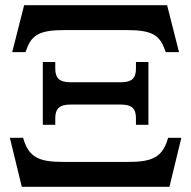

<svg xmlns="http://www.w3.org/2000/svg" viewBox="-20 -720 737 740"><path d="M251 -317H446C488 -317 504 -302 504 -264V-239H552V-481H504V-456C504 -418 488 -403 446 -403H251C210 -403 193 -418 193 -456V-481H145V-239H193V-264C193 -302 210 -317 251 -317ZM18 -189H69L74 -173C96 -114 132 -96 221 -96H476C565 -96 601 -114 623 -173L628 -189H679L633 0H64ZM27 -519H78L84 -534C104 -588 139 -604 227 -604H470C558 -604 593 -588 613 -534L619 -519H670L624 -700H73Z"/></svg>

Font: LT Superior Serif Semibold
Style: Regular
Weight: 600
Designer: Daniel Lyons
Foundry: LyonsType
Version: Version 2.120;FEAKit 1.0